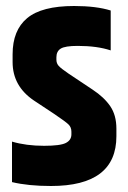

<svg xmlns="http://www.w3.org/2000/svg" viewBox="-20 -615 428 640"><path d="M22 -434Q22 -514 70.5 -554.5Q119 -595 227 -595Q301 -595 349 -580V-447Q304 -462 239 -462Q197 -462 182.5 -453Q168 -444 168 -424V-416Q168 -404 175.5 -395.5Q183 -387 208 -370L289 -316Q327 -291 347.5 -261Q368 -231 368 -186V-161Q368 5 150 5Q74 5 20 -8V-143Q67 -129 127 -129Q181 -129 199.5 -138.5Q218 -148 218 -167V-176Q218 -191 208 -200.5Q198 -210 161 -235L93 -280Q22 -328 22 -408Z"/></svg>

Font: Khand Black
Style: Regular
Weight: 900
Designer: Sanchit Sawaria and Jyotish Sonowal (Devanagari), Satya Rajpurohit (Latin)
Foundry: Indian Type Foundry
Version: Version 2.000;PS 1.0;hotconv 1.0.79;makeotf.lib2.5.61930